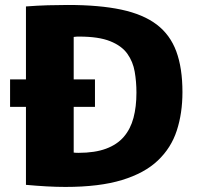

<svg xmlns="http://www.w3.org/2000/svg" viewBox="-20 -736 800 762"><path d="M20 -312V-420.9H356.9V-312ZM239.7 5.9Q204.1 5.9 165 3.7Q126 1.5 83 -2.4V-710.4Q128.4 -713.9 169.9 -715.1Q211.4 -716.3 249.5 -716.3Q374.5 -716.3 461.4 -697.8Q548.3 -679.2 601.8 -638.7Q655.3 -598.1 679.7 -532Q704.1 -465.8 704.1 -370.6Q704.1 -286.6 681.6 -217.8Q659.2 -148.9 606.4 -98.9Q553.7 -48.8 464.1 -21.5Q374.5 5.9 239.7 5.9ZM291.5 -129.4Q356.4 -129.4 400.6 -145.8Q444.8 -162.1 471.4 -193.1Q498 -224.1 509.8 -268.3Q521.5 -312.5 521.5 -368.2Q521.5 -411.6 514.6 -451.4Q507.8 -491.2 485.4 -522.7Q462.9 -554.2 417.2 -572.5Q371.6 -590.8 294.4 -590.8Q289.6 -590.8 284.2 -590.6Q278.8 -590.3 272.5 -589.4V-130.4Q277.3 -129.9 282.2 -129.6Q287.1 -129.4 291.5 -129.4Z"/></svg>

Font: Comme ExtraBold
Style: Regular
Weight: 800
Version: Version 1.000;gftools[0.9.27]